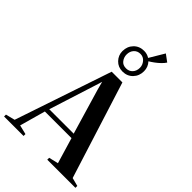

<svg xmlns="http://www.w3.org/2000/svg" viewBox="-355 -1216 1331 1331"><g transform="rotate(45 310.0 -551.0)"><path d="M28.5 -35.5 268.5 -747H373.5L598.5 -34.5L660 -18.5V0H384V-18.5L453.5 -35L397 -224.5H136L83 -35L151.5 -18.5V0H-39.5V-18.5ZM386 -257 288 -588.5 271.5 -650.5 252 -588.5 146.5 -257ZM320.5 -800.5Q277 -800.5 248.5 -830.2Q220 -860 220 -900.5Q220 -947 249.8 -977.8Q279.5 -1008.5 325.5 -1008.5Q355.5 -1008.5 379.5 -993L444.5 -1102L496 -1064Q486 -1048.5 469.5 -1032.5Q453 -1016.5 434 -1002.5Q415 -988.5 397.5 -978Q425 -949 425 -907.5Q425 -862 395.5 -831.2Q366 -800.5 320.5 -800.5ZM322.5 -833.5Q351.5 -833.5 369.8 -853.5Q388 -873.5 388 -904.5Q388 -931.5 369.5 -953.5Q351 -975.5 322.5 -975.5Q293.5 -975.5 275.2 -955.5Q257 -935.5 257 -904.5Q257 -877.5 273.5 -855.5Q290 -833.5 322.5 -833.5Z"/></g></svg>

Font: Merriweather 144pt SemiBold
Style: Regular
Weight: 600
Version: Version 2.100